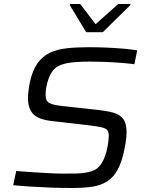

<svg xmlns="http://www.w3.org/2000/svg" viewBox="-20 -932 731 960"><path d="M340 8Q289 8 236 6Q183 4 134.5 1Q86 -2 46 -6L61 -77Q99 -74 142 -71Q185 -68 226.5 -66Q268 -64 298 -64Q335 -64 362 -64.5Q389 -65 410.5 -69Q432 -73 451 -81Q468 -89 481 -106Q494 -123 502.5 -144.5Q511 -166 515.5 -187.5Q520 -209 522 -226.5Q524 -244 524 -253Q524 -272 516 -281.5Q508 -291 485.5 -296Q463 -301 420 -306L238 -327Q169 -335 144.5 -363.5Q120 -392 120 -438Q120 -457 122.5 -478.5Q125 -500 130 -524Q143 -581 167.5 -615.5Q192 -650 228 -667.5Q264 -685 313 -690.5Q362 -696 424 -696Q468 -696 513 -694Q558 -692 598.5 -688.5Q639 -685 666 -680L652 -611Q621 -615 582.5 -618Q544 -621 505 -622.5Q466 -624 432 -624Q393 -624 363.5 -622Q334 -620 312 -615.5Q290 -611 273 -602Q256 -594 243.5 -577.5Q231 -561 223.5 -540.5Q216 -520 212 -498Q208 -476 208 -456Q208 -428 226 -417.5Q244 -407 290 -402L465 -383Q511 -378 544 -369.5Q577 -361 595 -338.5Q613 -316 613 -269Q613 -258 611.5 -244Q610 -230 607.5 -214Q605 -198 601 -180Q588 -119 567 -81.5Q546 -44 515 -24.5Q484 -5 441 1.5Q398 8 340 8ZM411 -771 329 -906 330 -912H381L458 -811L571 -912H633L631 -906L494 -771Z"/></svg>

Font: Saira SemiExpanded
Style: Italic
Weight: 400
Width: 6
Italic angle: -12°
Designer: Hector Gatti with collaboration of the Omnibus-Type team
Foundry: Omnibus-Type
Version: Version 1.101